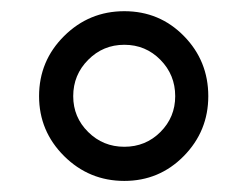

<svg xmlns="http://www.w3.org/2000/svg" viewBox="-20 -748 442 343"><path d="M352.1 -576.2Q352.1 -513.7 308.3 -469.2Q264.6 -424.8 202.1 -424.8Q139.2 -424.8 94.5 -469.2Q49.8 -513.7 49.8 -576.2Q49.8 -639.2 94.5 -683.6Q139.2 -728 202.1 -728Q265.1 -728 308.6 -683.6Q352.1 -639.2 352.1 -576.2ZM110.8 -576.2Q110.8 -538.6 137.5 -512.2Q164.1 -485.8 202.1 -485.8Q240.2 -485.8 266.6 -512.2Q293 -538.6 293 -576.2Q293 -614.3 266.6 -641.1Q240.2 -668 202.1 -668Q164.1 -668 137.5 -641.1Q110.8 -614.3 110.8 -576.2Z"/></svg>

Font: Stilu
Style: Regular
Weight: 400
Designer: Genilson Lima Santos
Foundry: Genilson Lima Santos
Version: Version 1.200;PS 001.200;hotconv 1.0.88;makeotf.lib2.5.64775